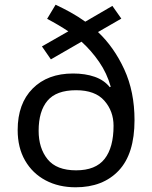

<svg xmlns="http://www.w3.org/2000/svg" viewBox="-20 -785 645 815"><path d="M216 -765Q248 -750 280.5 -732Q313 -714 342 -693L457 -760L495 -706L396 -649Q464 -585 507.5 -490.5Q551 -396 551 -275Q551 -132 484 -61Q417 10 301 10Q229 10 173.5 -19.5Q118 -49 86.5 -103.5Q55 -158 55 -233Q55 -345 118.5 -409Q182 -473 290 -473Q342 -473 382 -459Q422 -445 446 -415L450 -417Q434 -474 401 -522Q368 -570 326 -608L196 -533L158 -588L270 -652Q249 -666 226 -679.5Q203 -693 180 -705ZM303 -402Q219 -402 181.5 -357.5Q144 -313 144 -230Q144 -156 182 -109Q220 -62 303 -62Q386 -62 424 -110.5Q462 -159 462 -251Q462 -313 423 -357.5Q384 -402 303 -402Z"/></svg>

Font: BC Sans
Style: Regular
Weight: 400
Designer: Monotype Design Team
Province of B.C.
Foundry: Monotype Imaging Inc.
Version: Version 2.000;GOOG;noto-source:20170915:90ef993387c0